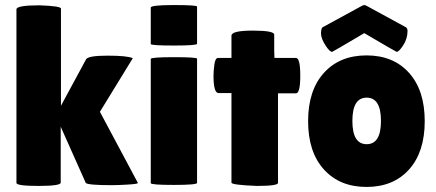

<svg xmlns="http://www.w3.org/2000/svg" viewBox="-20 -729 1725 759"><path d="M45 -692Q45 -708 136 -708Q221 -705 221 -695V-311L320 -494Q327 -509 405 -509Q483 -509 505 -499L375 -287L525 -6Q527 -2 487.5 0.5Q448 3 422 3Q326 3 319 -6L220 -228V-7Q220 6 132.5 6Q45 6 45 -6Z M759 -6Q759 2 667.5 2Q576 2 576 -5V-496Q576 -503 667.5 -503Q759 -503 759 -497ZM759 -556Q759 -549 667.5 -549Q576 -549 576 -555V-699Q576 -709 667.5 -709Q759 -709 759 -703Z M1079 -6Q1079 6 995 6Q895 2 895 -7V-361H844Q824 -361 824 -430Q824 -448 827.5 -474Q831 -500 842 -500H895V-588Q895 -608 979.5 -608Q1064 -608 1064 -592V-528L1065 -500H1150Q1167 -500 1167 -430Q1167 -360 1150 -360H1079Z M1260.5 -59Q1198 -128 1198 -250Q1198 -372 1260.5 -441Q1323 -510 1429 -510Q1535 -510 1597 -441Q1659 -372 1659 -250Q1659 -128 1597 -59Q1535 10 1429 10Q1323 10 1260.5 -59ZM1429.5 -343Q1373 -343 1373 -251Q1373 -159 1429.5 -159Q1486 -159 1486 -251Q1486 -343 1429.5 -343ZM1293 -524Q1284 -524 1269 -546Q1249 -576 1249 -596Q1249 -616 1255 -621L1409 -705Q1416 -709 1420 -709Q1424 -709 1431 -705L1585 -621Q1591 -616 1591 -607Q1591 -576 1574 -550Q1557 -524 1548 -524Q1546 -524 1420 -598Q1295 -524 1293 -524Z"/></svg>

Font: Lilita One
Style: Regular
Weight: 400
Designer: Juan Montoreano
Foundry: Juan Montoreano
Version: Version 1.002